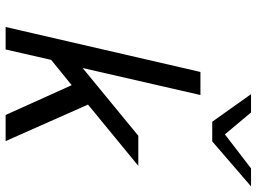

<svg xmlns="http://www.w3.org/2000/svg" viewBox="-135 -778 913 683"><g transform="rotate(90 321.5 -436.5)"><path d="M315 -873H380L458 -780L579 -873H643L483 -735H413ZM76 0 236 -693H318L222 -274L463 -472H570L352 -293L482 0H389L283 -235L193 -162L156 0Z"/></g></svg>

Font: Coval
Style: Book Italic
Weight: 350
Foundry: Context Ltd
Version: Version 001.000